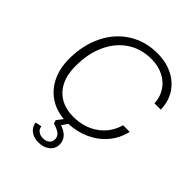

<svg xmlns="http://www.w3.org/2000/svg" viewBox="-265 -887 1273 1273"><g transform="rotate(45 372.0 -250.5)"><path d="M213 157 258 148Q260 171 277.5 184Q295 197 322 197Q349 197 366 183Q383 169 383 146Q383 120 364 104Q345 88 303 76L296 52L329 9Q250 2 192 -38Q134 -78 102.5 -145Q71 -212 71 -298Q71 -427 120.5 -527.5Q170 -628 258.5 -683.5Q347 -739 459 -739Q541 -739 604 -707.5Q667 -676 702.5 -619.5Q738 -563 739 -490H680Q678 -546 649.5 -590Q621 -634 571.5 -659Q522 -684 459 -684Q362 -684 289 -635.5Q216 -587 175.5 -499Q135 -411 135 -296Q135 -176 196 -111Q257 -46 362 -46Q464 -46 537.5 -98.5Q611 -151 636 -240H698Q681 -166 634 -110.5Q587 -55 519 -24Q451 7 372 10L345 51Q429 79 429 148Q429 188 397.5 213Q366 238 319 238Q275 238 246.5 216Q218 194 213 157Z"/></g></svg>

Font: Mona Sans Light
Style: Italic
Weight: 300
Italic angle: -11.7°
Designer: Deni Anggara
Foundry: GitHub
Version: Version 2.000